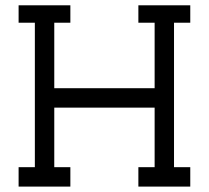

<svg xmlns="http://www.w3.org/2000/svg" viewBox="-20 -690 772 710"><path d="M683.6 -606H623.5V-71.8H683.6V0H491.7V-71.8H551.8V-292H180.7V-71.8H240.2V0H48.8V-71.8H108.9V-606H48.8V-670.4H240.2V-606H180.7V-363.8H551.8V-606H491.7V-670.4H683.6Z"/></svg>

Font: Eligible
Style: Regular
Weight: 500
Version: Version 1.1